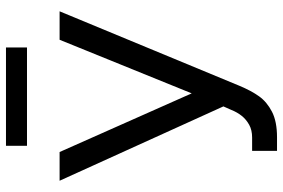

<svg xmlns="http://www.w3.org/2000/svg" viewBox="-170 -754 934 633"><g transform="rotate(-90 296.5 -437.0)"><path d="M116.2 -72.3H160.2Q184.6 -72.3 202.1 -82Q219.7 -91.8 231.4 -106.4Q243.2 -121.1 251 -140.6L262.7 -167L17.6 -707H112.3L305.7 -271.5L482.4 -707H576.2L331.1 -115.2Q314.5 -75.2 295.9 -49.3Q277.3 -23.4 245.1 -6.8Q212.9 9.8 161.1 9.8H116.2ZM457 -814.5H132.8V-883.8H457Z"/></g></svg>

Font: Pretendard JP Variable
Style: Regular
Weight: 400
Designer: Base glyphs from Inter by Rasmus Andersson; Hangul glyphs from Noto Sans CJK(Source Han Sans) by Jang Soo-young and Kang
Foundry: Kil Hyung-jin
Version: Version 1.307;Glyphs 3.2 (3192)